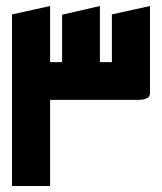

<svg xmlns="http://www.w3.org/2000/svg" viewBox="-20 -620 540 640"><path d="M20 0V-572L147 -600V-413H187V-571L313 -600V-413H353V-572L480 -600V-310Q480 -297 470 -292.5Q460 -288 450 -287.5Q440 -287 440 -287H147V0Z"/></svg>

Font: Reem Kufi SemiBold
Style: Regular
Weight: 600
Designer: Khaled Hosny
Version: Version 1.001